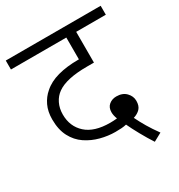

<svg xmlns="http://www.w3.org/2000/svg" viewBox="-161 -731 832 892"><g transform="rotate(-30 254.5 -285.5)"><path d="M411 51Q390 19 369 -19Q348 -57 335 -85Q323 -82 308.5 -81Q294 -80 276 -80Q237 -80 197 -90.5Q157 -101 123.5 -123.5Q90 -146 70 -184Q50 -222 50 -277Q50 -319 65 -350.5Q80 -382 105 -403Q136 -431 184 -444Q232 -457 293 -457H297V-574H0V-622H509V-574H350V-409H313Q202 -409 153 -374Q130 -358 117 -331.5Q104 -305 104 -272Q104 -208 147.5 -168.5Q191 -129 276 -129Q285 -129 294 -129.5Q303 -130 313 -131Q305 -151 305 -168Q305 -194 321.5 -207.5Q338 -221 361 -221Q394 -221 413 -201.5Q432 -182 432 -157Q432 -130 418.5 -115.5Q405 -101 382 -94Q396 -65 413.5 -35.5Q431 -6 455 27Z"/></g></svg>

Font: Noto Sans Light
Style: Regular
Weight: 300
Designer: Monotype Design Team
Foundry: Monotype Imaging Inc.
Version: Version 2.007